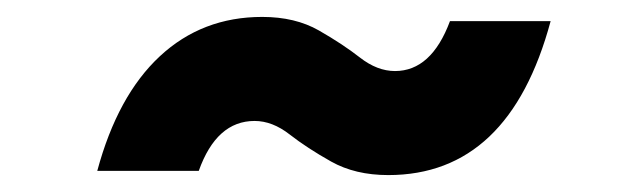

<svg xmlns="http://www.w3.org/2000/svg" viewBox="-20 -474 729 227"><path d="M439 -267Q400 -267 371.5 -283Q343 -299 322.5 -315Q302 -331 281 -331Q236 -331 215 -272H95Q119 -361 169 -407.5Q219 -454 290 -454Q329 -454 357 -438Q385 -422 405.5 -406Q426 -390 447 -390Q490 -390 512 -449H631Q582 -267 439 -267Z"/></svg>

Font: Plus Jakarta Display
Style: Bold Italic
Weight: 700
Italic angle: -12°
Designer: Gumpita Rahayu
Foundry: Tokotype Studio
Version: Version 1.000;hotconv 1.0.109;makeotfexe 2.5.65596